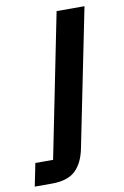

<svg xmlns="http://www.w3.org/2000/svg" viewBox="-177 -571 529 820"><g transform="rotate(-10 87.5 -161.0)"><path d="M-94 200 -74 101H3L128 -522H249L129 72Q117 135 83 167.5Q49 200 -19 200Z"/></g></svg>

Font: IBM Plex Sans SemiBold
Style: Italic
Weight: 600
Italic angle: -11.31°
Designer: Mike Abbink, Paul van der Laan, Pieter van Rosmalen
Foundry: Bold Monday
Version: Version 3.201